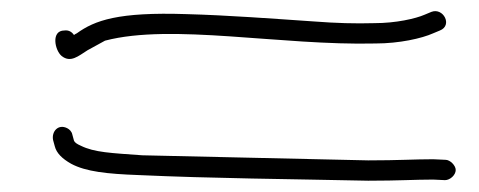

<svg xmlns="http://www.w3.org/2000/svg" viewBox="-20 -467 849 340"><path d="M74 -219 77 -208C80 -196 90 -186 106 -177C132 -163 170 -159 225 -157C355 -151 493 -150 632 -147C687 -147 714 -149 747 -149L768 -148C777 -148 787 -157 787 -166C787 -174 777 -184 769 -184L747 -185C713 -185 687 -183 632 -183C498 -186 362 -189 232 -192C177 -196 147 -197 123 -209C116 -212 112 -215 111 -218L108 -229C107 -234 103 -238 99 -240C83 -248 71 -234 74 -219ZM89 -368C105 -355 119 -368 135 -378C144 -383 155 -389 166 -395C284 -426 477 -386 645 -390C687 -390 727 -399 747 -408L759 -413C782 -422 765 -454 744 -446L732 -441C716 -434 681 -426 643 -426C609 -425 575 -426 536 -429C462 -434 384 -440 310 -442C189 -446 148 -431 116 -408C114 -407 112 -406 111 -405C107 -411 101 -414 94 -413C70 -413 77 -378 89 -368Z"/></svg>

Font: Stray Cat
Style: UltExt
Weight: 400
Version: Version 1.0